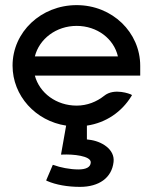

<svg xmlns="http://www.w3.org/2000/svg" viewBox="-20 -482 596 749"><path d="M116 -262C133 -330 199 -381 279 -381C359 -381 424 -331 440 -262ZM527 -187V-225C527 -356 418 -462 279 -462C140 -462 29 -357 29 -226C29 -108 119 -10 238 8L218 121H224C265 119 334 126 334 151C334 171 314 179 286 179C252 179 214 171 190 162L186 161L160 222L164 224C198 239 244 247 292 247C366 247 416 212 423 150C429 100 375 68 327 63C324 63 323 62 319 62V8C394 -3 455 -46 492 -106L495 -111L490 -114C490 -114 426 -141 386 -108C357 -85 320 -70 279 -70C200 -70 134 -119 116 -187Z"/></svg>

Font: Charger
Style: Bd
Weight: 400
Designer: Jasper
Foundry: Cannot Into Space Fonts
Version: Version 0.98